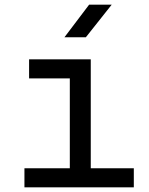

<svg xmlns="http://www.w3.org/2000/svg" viewBox="-20 -805 640 825"><path d="M85 0V-82H280V-468H105V-550H370V-82H555V0ZM257 -645 363 -785H460L349 -645Z"/></svg>

Font: JetBrains Mono NL
Style: Regular
Weight: 400
Monospace: yes
Designer: Philipp Nurullin, Konstantin Bulenkov
Foundry: JetBrains
Version: Version 2.305; ttfautohint (v1.8.4.7-5d5b)